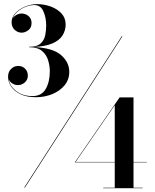

<svg xmlns="http://www.w3.org/2000/svg" viewBox="-20 -830 770 952"><path d="M323.5 -474Q323.5 -435 300 -406.8Q276.5 -378.5 238.8 -363.2Q201 -348 158.5 -348Q112.5 -348 81.5 -363Q50.5 -378 35.2 -401.2Q20 -424.5 20 -449.5Q20 -473.5 34.8 -488.2Q49.5 -503 71 -503Q90.5 -503 104.2 -489.8Q118 -476.5 118 -454.5Q118 -434.5 103 -421.2Q88 -408 69 -408Q54.5 -408 41.5 -416Q28.5 -424 23.5 -436.5Q29 -402.5 61 -378Q93 -353.5 140.5 -353.5Q186.5 -353.5 206.8 -389Q227 -424.5 227 -477Q227 -501.5 219.2 -529.2Q211.5 -557 189.2 -576.5Q167 -596 124 -596V-598Q164 -598 182 -615Q200 -632 204.5 -656.5Q209 -681 209 -703.5Q209 -742.5 195.2 -773.8Q181.5 -805 149.5 -805Q130.5 -805 108 -796.5Q85.5 -788 67.2 -772.5Q49 -757 42.5 -737Q48.5 -749 61.5 -756Q74.5 -763 87.5 -763Q106.5 -763 121.5 -750.2Q136.5 -737.5 136.5 -716Q136.5 -692.5 120.5 -680.2Q104.5 -668 87.5 -668Q68 -668 52.8 -682Q37.5 -696 37.5 -720Q37.5 -745 56.5 -765.2Q75.5 -785.5 104.8 -797.5Q134 -809.5 164.5 -809.5Q198 -809.5 230.5 -798Q263 -786.5 284.2 -764Q305.5 -741.5 305.5 -708.5Q305.5 -680 290.8 -655.5Q276 -631 240.8 -615.2Q205.5 -599.5 144.5 -597Q241.5 -593 282.5 -557.2Q323.5 -521.5 323.5 -474ZM583.5 -650H587L103.5 100H100ZM687 101V103H492V101H549V-25H351L573 -347H642V-27H708V-25H642V101ZM355 -27H549V-308.5Z"/></svg>

Font: Bodoni* 48pt
Style: Bold
Weight: 700
Version: Version 2.3